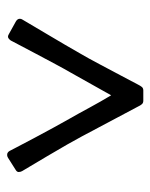

<svg xmlns="http://www.w3.org/2000/svg" viewBox="38 -690 422 539"><g transform="rotate(90 249.5 -421.0)"><path d="M415.5 -229.5Q410.6 -229.5 408 -231.9Q405.3 -234.4 404.3 -236.3Q404.3 -236.3 394 -256.1Q383.8 -275.9 368.7 -304.2Q353.5 -332.5 338.4 -360.4Q323.2 -388.2 314 -404.3Q300.8 -427.2 283 -460.2Q265.1 -493.2 248 -521.5L183.1 -405.8Q175.3 -392.6 160.9 -365.7Q146.5 -338.9 131.1 -309.8Q115.7 -280.8 105 -260.3Q94.2 -239.7 94.2 -239.7Q88.4 -231.9 83.5 -231.9Q80.1 -231.9 76.2 -234.4L41 -253.9Q33.2 -258.3 33.2 -265.1Q33.2 -269 35.2 -272Q35.2 -272 46.6 -291.3Q58.1 -310.5 74.5 -338.4Q90.8 -366.2 106.9 -393.3Q123 -420.4 131.8 -436.5Q143.6 -456.5 160.4 -488.3Q177.2 -520 193.4 -550.5Q209.5 -581.1 217.8 -596.7Q221.2 -603.5 224.6 -607.7Q228 -611.8 234.4 -611.8H263.2Q269.5 -611.8 272.9 -607.9Q276.4 -604 279.8 -596.7L363.3 -439.5Q370.6 -425.8 386.2 -398.2Q401.9 -370.6 419.2 -341.6Q436.5 -312.5 448.7 -292Q460.9 -271.5 460.9 -271.5Q463.4 -267.1 463.4 -261.7Q463.4 -256.8 456.5 -252.9L423.3 -231.9Q419.4 -229.5 415.5 -229.5Z"/></g></svg>

Font: David Libre
Style: Regular
Weight: 400
Designer: Ismar David, J. Victor Gaultney, Annie Olsen and Meir Sadan
Foundry: Monotype Imaging Inc. & SIL International
Version: Version 1.100; ttfautohint (v1.8.4.7-5d5b)